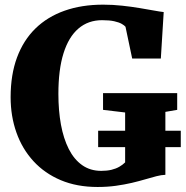

<svg xmlns="http://www.w3.org/2000/svg" viewBox="-20 -772 777 804"><path d="M388.5 11Q302 11 234.5 -17.5Q167 -46 120 -97.2Q73 -148.5 48.8 -217Q24.5 -285.5 24.5 -365Q24.5 -459 51.2 -531.2Q78 -603.5 128.5 -652.8Q179 -702 250.5 -727.2Q322 -752.5 412 -752.5Q452.5 -752.5 491.5 -748.2Q530.5 -744 564.8 -738.2Q599 -732.5 625 -727.8Q651 -723 665.5 -721.5L653.5 -527H533.5L505.5 -660Q501 -665.5 489.8 -672Q478.5 -678.5 458.5 -683Q438.5 -687.5 407.5 -687.5Q349.5 -687.5 308.5 -652.5Q267.5 -617.5 246 -549Q224.5 -480.5 224.5 -379Q224.5 -309 235.2 -250.2Q246 -191.5 268 -148Q290 -104.5 324 -80.5Q358 -56.5 404 -56.5Q428 -56.5 446.8 -61Q465.5 -65.5 479.8 -73.8Q494 -82 504 -92V-301L411.5 -312V-382H722V-312L672.5 -303.5V-40Q655.5 -39.5 634.5 -34Q613.5 -28.5 588 -21Q562.5 -13.5 531.8 -6.2Q501 1 465.2 6Q429.5 11 388.5 11ZM391 -156V-224.5H737V-156Z"/></svg>

Font: Merriweather 24pt Black
Style: Regular
Weight: 900
Designer: Eben Sorkin
Foundry: Eben Sorkin
Version: Version 2.100